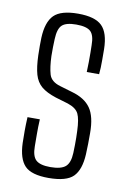

<svg xmlns="http://www.w3.org/2000/svg" viewBox="-74 -652 467 705"><g transform="rotate(10 159.5 -299.5)"><path d="M156.5 6.5Q93 6.5 68.2 -19.2Q43.5 -45 41.5 -103.5Q41 -127.5 41 -149Q41 -170.5 42.5 -200H88.5Q87 -170 87.2 -144.2Q87.5 -118.5 87.5 -99.5Q87.5 -62.5 103 -48.2Q118.5 -34 156.5 -34Q196 -34 212.8 -48.2Q229.5 -62.5 231 -99.5Q231.5 -115.5 231.8 -129.5Q232 -143.5 231.8 -156.5Q231.5 -169.5 231 -182Q229.5 -225.5 220.2 -245Q211 -264.5 179.5 -275L132.5 -289Q97 -300.5 78 -316.5Q59 -332.5 51.2 -359.5Q43.5 -386.5 42 -430.5Q41.5 -452.5 41.5 -466.2Q41.5 -480 42 -496Q44.5 -555 70.2 -580.8Q96 -606.5 160 -606.5Q223 -606.5 249 -581Q275 -555.5 276 -495Q276 -484 276.2 -454.2Q276.5 -424.5 274 -401H228Q229 -419.5 229 -438Q229 -456.5 229 -472.5Q229 -488.5 228.5 -501Q228.5 -538 213.8 -552Q199 -566 160 -566Q122.5 -566 107.5 -552.2Q92.5 -538.5 91 -500Q90.5 -487.5 90 -469.5Q89.5 -451.5 90 -436Q91.5 -394.5 99 -368.8Q106.5 -343 141.5 -333L187 -319.5Q235.5 -306 257.2 -275Q279 -244 279 -182Q279 -159 278.8 -142.8Q278.5 -126.5 277.5 -102.5Q274.5 -45 249 -19.2Q223.5 6.5 156.5 6.5Z"/></g></svg>

Font: Big Shoulders Text ExtraLight
Style: Regular
Weight: 250
Version: Version 2.002